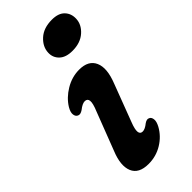

<svg xmlns="http://www.w3.org/2000/svg" viewBox="-225 -728 782 782"><g transform="rotate(-45 166.0 -337.0)"><path d="M228.5 -534.5Q191 -534.5 171.5 -553Q152 -571.5 153 -599Q154 -632 182.2 -658Q210.5 -684 258.5 -684Q296 -684 314.2 -665Q332.5 -646 331.5 -617Q330.5 -584.5 302.5 -559.5Q274.5 -534.5 228.5 -534.5ZM193 -159.5Q169.5 -100 198.5 -100Q212 -100 231 -115.5Q245.5 -125.5 255 -120Q264 -116.5 266 -103Q268 -89.5 257 -69Q237.5 -33.5 201.5 -11.5Q165.5 10.5 122 10.5Q66 10.5 50.2 -27.2Q34.5 -65 59.5 -126.5L123 -291.5Q137 -325 135.2 -339.8Q133.5 -354.5 118.5 -354.5Q104.5 -354.5 84 -338Q68.5 -327.5 58.5 -332.5Q48.5 -336.5 46.5 -350Q44.5 -363.5 56 -383Q76.5 -416.5 114 -439Q151.5 -461.5 193.5 -461.5Q246.5 -461.5 263.2 -423.8Q280 -386 254 -320.5Z"/></g></svg>

Font: Fraunces 72pt S100 SemiBold
Style: Italic
Weight: 600
Italic angle: -16°
Version: Version 1.000; ttfautohint (v1.8.3)